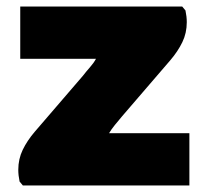

<svg xmlns="http://www.w3.org/2000/svg" viewBox="-20 -568 632 588"><path d="M50 0 40 -12Q36 -31 36 -48Q36 -81 49.5 -109Q63 -137 86 -164L234 -336Q244 -349 255.5 -362Q267 -375 274 -388H42V-548H538L548 -536Q552 -517 552 -500Q552 -467 538.5 -439Q525 -411 502 -384L354 -212Q343 -199 332 -185.5Q321 -172 314 -160H560V0Z"/></svg>

Font: Kufam Black
Style: Regular
Weight: 900
Designer: Wael Morcos, Artur Schmal
Foundry: Original Type
Version: Version 1.301; ttfautohint (v1.8.3)